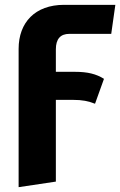

<svg xmlns="http://www.w3.org/2000/svg" viewBox="-20 -551 497 794"><path d="M440 -411 457 -531H245C125 -531 57 -458 57 -349V223L211 200V-138H281C321 -138 345 -133 373 -122L410 -225C378 -245 343 -254 290 -254H211V-347C211 -390 230 -411 267 -411Z"/></svg>

Font: Fira Sans
Style: Bold
Weight: 700
Designer: Carrois Corporate & Edenspiekermann AG
Foundry: Carrois Corporate GbR & Edenspiekermann AG
Version: Version 4.203